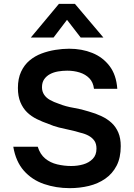

<svg xmlns="http://www.w3.org/2000/svg" viewBox="-20 -969 697 997"><path d="M342 8Q271 8 208.5 -13.5Q146 -35 104 -82.5Q62 -130 49 -207H176Q188 -168 214.5 -146Q241 -124 277 -115.5Q313 -107 350 -107Q383 -107 412.5 -115.5Q442 -124 461.5 -144Q481 -164 481 -197Q481 -222 470.5 -237.5Q460 -253 441.5 -263.5Q423 -274 397 -280Q372 -288 343 -294Q314 -300 286 -307Q258 -314 233 -325Q201 -336 171.5 -350.5Q142 -365 120.5 -386Q99 -407 86 -438Q73 -469 73 -512Q73 -561 89.5 -596.5Q106 -632 133.5 -655Q161 -678 195.5 -691Q230 -704 267.5 -710Q305 -716 339 -716Q405 -716 459.5 -694Q514 -672 549 -626Q584 -580 589 -508H468Q464 -542 444 -562.5Q424 -583 394 -592.5Q364 -602 329 -602Q305 -602 281.5 -598Q258 -594 239.5 -584Q221 -574 209.5 -557.5Q198 -541 198 -516Q198 -494 209 -477.5Q220 -461 239.5 -450Q259 -439 286 -430Q321 -416 362.5 -409Q404 -402 441 -390Q477 -380 507.5 -365.5Q538 -351 560 -330.5Q582 -310 594.5 -280.5Q607 -251 607 -210Q607 -150 585.5 -108.5Q564 -67 526.5 -41Q489 -15 441.5 -3.5Q394 8 342 8ZM140 -774 286 -949H369L517 -774H399L328 -866L258 -774Z"/></svg>

Font: Onest SemiBold
Style: Regular
Weight: 600
Designer: Dmitri Voloshin, Andrey Kudryavtsev
Foundry: Dmitri Voloshin, Andrey Kudryavtsev
Version: Version 1.000;gftools[0.9.33]